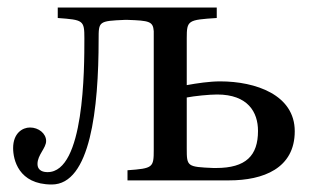

<svg xmlns="http://www.w3.org/2000/svg" viewBox="-20 -481 845 512"><path d="M15 -86C15 -56 29 11 118 11C221 11 243 -191 243 -376C243 -424 243 -425 313 -428H320C378 -426 388 -424 390 -398V-82C390 -34 388 -32 320 -27V0H591C682 0 766 -32 766 -131C766 -228 662 -264 567 -264C539 -264 505 -259 478 -254V-379C478 -427 481 -428 558 -433V-461H134V-433C202 -428 205 -427 205 -379C205 -297 205 -22 107 -22C98 -22 80 -24 80 -44C80 -68 103 -86 103 -105C103 -125 83 -141 60 -141C40 -141 15 -126 15 -86ZM478 -85V-221C498 -225 538 -229 559 -229C641 -229 668 -182 668 -132C668 -66 636 -33 556 -33H549C479 -36 478 -37 478 -85Z"/></svg>

Font: erewhon
Style: Regular
Weight: 400
Version: Version 1.0.0